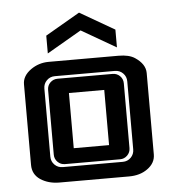

<svg xmlns="http://www.w3.org/2000/svg" viewBox="-46 -634 614 677"><g transform="rotate(-5 260.5 -295.5)"><path d="M380.9 -457 258.3 -527.8 136.2 -457V-520L258.3 -590.8L380.9 -520ZM323.2 -311.5H198.2V-116.2H323.2ZM126 -328.6Q126 -344.2 136.7 -354.7Q147.5 -365.2 162.6 -365.2H357.4Q372.6 -365.2 383.3 -354.7Q394 -344.2 394 -328.6V-99.6Q394 -84.5 383.3 -73.7Q372.6 -63 357.4 -63H162.6Q147.5 -63 136.7 -73.7Q126 -84.5 126 -99.6ZM366.2 -53.2Q383.3 -53.2 395 -64.9Q406.7 -76.7 406.7 -93.8V-334.5Q406.7 -351.6 395 -363.3Q383.3 -375 366.2 -375H153.8Q136.7 -375 125 -363.3Q113.3 -351.6 113.3 -334.5V-93.8Q113.3 -76.7 125 -64.9Q136.7 -53.2 153.8 -53.2ZM43 -356Q43 -385.7 73.2 -407.2Q101.1 -426.8 135.3 -427.2H383.8Q420.9 -427.2 441.4 -413.6Q477.5 -389.6 477.5 -357.9V-69.8Q477.5 -39.1 449.2 -19Q422.9 0 383.8 0H137.2Q98.6 0 70.3 -18.6Q43 -37.1 43 -70.3Z"/></g></svg>

Font: Ebtekar Inline 2
Style: Inline-2
Weight: 500
Designer: Arman Khorramak
Foundry: Arman Khorramak
Version: Version 2.000